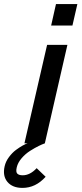

<svg xmlns="http://www.w3.org/2000/svg" viewBox="-101 -710 404 951"><path d="M176.3 -689.9H282.2L257.8 -583.5H152.3ZM121.1 0Q108.4 4.4 90.3 13.2Q72.3 22 48.6 36.9Q24.9 51.8 6.1 73.7Q-12.7 95.7 -18.1 119.1Q-23.4 141.6 -15.4 149.9Q-7.3 158.2 11.2 158.2Q47.9 158.2 80.6 123L125 165.5Q75.7 220.7 10.3 220.7Q-39.1 220.7 -64 191.2Q-88.9 161.6 -78.1 113.8Q-72.8 89.8 -56.6 68.1Q-40.5 46.4 -22 32.7Q-3.4 19 11.7 10.7Q26.9 2.4 35.6 0H20L132.3 -487.8H232.9Z"/></svg>

Font: HK Grotesk SmBold Legacy Italic
Style: Regular
Weight: 600
Italic angle: -13°
Designer: Alfredo Marco Pradil
Foundry: Hanken Design Co.
Version: Version 2.022;PS 002.022;hotconv 1.0.88;makeotf.lib2.5.64775